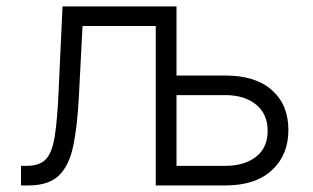

<svg xmlns="http://www.w3.org/2000/svg" viewBox="-20 -565 954 585"><path d="M44 0V-59.7H61.1Q100.1 -59.7 119.5 -79.5Q138.8 -99.4 146.8 -149.7Q154.8 -199.9 158.7 -290.1L170.5 -545.5H517.8V-334.9H666.5Q758.9 -334.9 808.8 -290.1Q858.7 -245.4 858.7 -169Q858.7 -93 808.6 -46.5Q758.5 0 666.5 0H454.5V-485.8H231.5L220.2 -268.8Q215.6 -180 203.1 -120.2Q190.7 -60.4 159.4 -30.2Q128.2 0 66.8 0ZM517.8 -275.2V-59.7H666.5Q724.4 -59.7 759.9 -87.2Q795.5 -114.7 795.5 -166.2Q795.5 -218 759.9 -246.6Q724.4 -275.2 666.5 -275.2Z"/></svg>

Font: Inter Zeller Light
Style: Regular
Weight: 300
Designer: Rasmus Andersson; Joe Bland
Foundry: zeller
Version: Version 3.015;git-dec3a8cb1